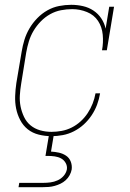

<svg xmlns="http://www.w3.org/2000/svg" viewBox="-20 -558 540 798"><path d="M194 8Q167 8 141 1.5Q115 -5 95.5 -20.5Q76 -36 64 -59Q52 -82 47 -107Q42 -132 43 -159Q44 -186 48 -213L70 -343Q74 -368 81.5 -392.5Q89 -417 102.5 -440Q116 -463 135 -482.5Q154 -502 177 -515Q200 -528 225.5 -533Q251 -538 276 -538Q301 -538 325 -532.5Q349 -527 368.5 -514Q388 -501 401 -481.5Q414 -462 419 -439L434 -530H454L424 -349H404Q410 -381 407 -413.5Q404 -446 387.5 -471Q371 -496 341.5 -508Q312 -520 280 -520Q257 -520 233.5 -515.5Q210 -511 188.5 -499Q167 -487 149.5 -469Q132 -451 119.5 -430Q107 -409 100 -386Q93 -363 89 -340L68 -210Q64 -186 62.5 -162Q61 -138 65.5 -115.5Q70 -93 80 -72Q90 -51 107 -37Q124 -23 146.5 -16.5Q169 -10 194 -10Q215 -10 236.5 -14Q258 -18 278 -28Q298 -38 315 -53.5Q332 -69 344.5 -88Q357 -107 365 -127.5Q373 -148 377 -170H396Q392 -146 383.5 -123Q375 -100 361 -79Q347 -58 328.5 -41Q310 -24 287.5 -12.5Q265 -1 241 3.5Q217 8 194 8ZM57 220 60 202H160Q175 202 190 200Q205 198 219.5 191.5Q234 185 244.5 173Q255 161 258 146Q260 132 253 119.5Q246 107 234 100.5Q222 94 207.5 92Q193 90 179 90H169L184 0H204L192 72Q209 73 225 76.5Q241 80 254.5 89Q268 98 274 113.5Q280 129 278 146Q276 158 269.5 170Q263 182 253 191Q243 200 231.5 205.5Q220 211 207.5 214.5Q195 218 182.5 219Q170 220 157 220Z"/></svg>

Font: Iosevka Curly Slab ThObl
Style: Regular
Weight: 100
Italic angle: -9°
Monospace: yes
Designer: Belleve Invis
Foundry: Belleve Invis
Version: Version 11.0.0; ttfautohint (v1.8.3)